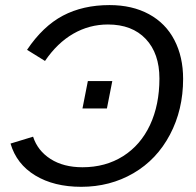

<svg xmlns="http://www.w3.org/2000/svg" viewBox="-20 -718 762 748"><path d="M85.4 -523.9Q147 -615.7 225.1 -657Q303.2 -698.2 406.7 -698.2Q495.1 -698.2 560.3 -662.8Q625.5 -627.4 659.4 -562Q693.4 -496.6 693.4 -410.6Q693.4 -290.5 642.1 -193.4Q590.8 -96.2 499.8 -43.2Q408.7 9.8 296.4 9.8Q190.4 9.8 117.4 -34.4Q44.4 -78.6 21 -158.7L108.9 -185.5Q126.5 -130.9 177 -98.6Q227.5 -66.4 301.3 -66.4Q391.1 -66.4 459.5 -109.6Q527.8 -152.8 564.5 -231.2Q601.1 -309.6 601.1 -412.1Q601.1 -509.8 547.9 -566.2Q494.6 -622.6 400.4 -622.6Q328.1 -622.6 265.6 -586.7Q203.1 -550.8 155.3 -480.5ZM301.3 -295.4 322.3 -402.3H417.5L396.5 -295.4Z"/></svg>

Font: Liberation Sans
Style: Italic
Weight: 400
Italic angle: -12°
Designer: Steve Matteson
Foundry: Ascender Corporation
Version: Version 2.1.5